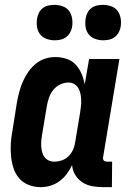

<svg xmlns="http://www.w3.org/2000/svg" viewBox="-20 -763 540 791"><path d="M148 8Q122 8 98.5 -1Q75 -10 59 -28.5Q43 -47 35.5 -70.5Q28 -94 25.5 -119.5Q23 -145 24.5 -171Q26 -197 31 -223L50 -343Q54 -364 59.5 -385Q65 -406 74 -426.5Q83 -447 96 -466Q109 -485 126.5 -499.5Q144 -514 165 -521Q186 -528 207 -528Q232 -528 254.5 -520.5Q277 -513 292 -496.5Q307 -480 316 -459Q325 -438 329 -415L347 -520H472L405 -117Q404 -113 404.5 -109Q405 -105 407.5 -102Q410 -99 414 -98Q418 -97 422 -97H442L441 8H404Q381 8 359.5 4Q338 0 320 -11.5Q302 -23 290.5 -41.5Q279 -60 277 -83Q268 -64 255.5 -47Q243 -30 225.5 -17Q208 -4 188 2Q168 8 148 8ZM204 -97Q219 -97 235 -102.5Q251 -108 263 -120Q275 -132 281.5 -147.5Q288 -163 290 -179L310 -299Q312 -312 313.5 -325Q315 -338 314.5 -351Q314 -364 311.5 -376.5Q309 -389 303 -399.5Q297 -410 286.5 -416.5Q276 -423 262 -423Q245 -423 228 -415Q211 -407 199.5 -392.5Q188 -378 182 -361Q176 -344 173 -326L153 -206Q151 -194 150 -182Q149 -170 150 -158.5Q151 -147 154 -135.5Q157 -124 163.5 -115.5Q170 -107 180.5 -102Q191 -97 204 -97ZM405 -597Q388 -597 371.5 -603Q355 -609 345 -622Q335 -635 332.5 -652.5Q330 -670 333 -688Q335 -700 341 -711.5Q347 -723 357.5 -730.5Q368 -738 380.5 -740.5Q393 -743 405 -743Q422 -743 438.5 -737Q455 -731 464.5 -718Q474 -705 477 -687.5Q480 -670 477 -652Q475 -640 468.5 -628.5Q462 -617 451.5 -609.5Q441 -602 429 -599.5Q417 -597 405 -597ZM205 -597Q188 -597 171.5 -603Q155 -609 145 -622Q135 -635 132.5 -652.5Q130 -670 133 -688Q135 -700 141 -711.5Q147 -723 157.5 -730.5Q168 -738 180.5 -740.5Q193 -743 205 -743Q222 -743 238.5 -737Q255 -731 264.5 -718Q274 -705 277 -687.5Q280 -670 277 -652Q275 -640 268.5 -628.5Q262 -617 251.5 -609.5Q241 -602 229 -599.5Q217 -597 205 -597Z"/></svg>

Font: Iosevka Term Curly Extrabold
Style: Italic
Weight: 800
Italic angle: -9°
Designer: Belleve Invis
Foundry: Belleve Invis
Version: Version 32.3.0